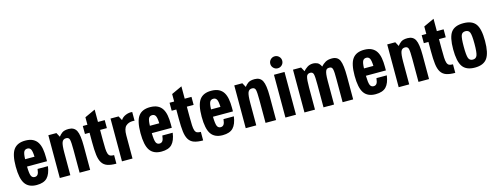

<svg xmlns="http://www.w3.org/2000/svg" viewBox="-21 -1553 6082 2356"><g transform="rotate(-15 3019.5 -375.0)"><path d="M238.4 -91.4Q206.2 -91.4 193.4 -122Q180.6 -152.6 178.8 -239.6H432.8V-287.4Q432.8 -347.4 424.2 -396.4Q415.6 -445.4 394 -480.3Q372.4 -515.2 334.5 -534.3Q296.6 -553.4 238.8 -553.4Q137.8 -553.4 91.3 -490.3Q44.8 -427.2 44.8 -275.2Q44.8 -121.8 90.5 -55.9Q136.2 10 237.2 10Q327.2 10 370.7 -35.1Q414.2 -80.2 428 -178.2H296.2Q291.4 -129 277.4 -110.2Q263.4 -91.4 238.4 -91.4ZM239.6 -452Q268.2 -452 282.1 -428.3Q296 -404.6 298.8 -332.8H179.6Q181.6 -403.2 195.3 -427.6Q209 -452 239.6 -452Z M531 0H664.8V-286.4Q664.8 -382.2 678.6 -417.1Q692.4 -452 731.2 -452Q766.6 -452 774.6 -419.7Q782.6 -387.4 782.6 -288.8V0H916.6V-302.8Q916.6 -445.2 888.4 -499.3Q860.2 -553.4 791 -553.4Q733.6 -553.4 705.7 -532.2Q677.8 -511 663 -488.6L633.4 -543.4H531Z M968.8 -543.4V-442H1027.4V-321.8Q1027.4 -224.4 1035.2 -160.7Q1043 -97 1066.7 -59Q1090.4 -21 1133.6 -5.6Q1176.8 9.8 1247.4 9.8V-98.8Q1216.8 -98.8 1199.6 -106.8Q1182.4 -114.8 1173.8 -138.9Q1165.2 -163 1163.3 -206.5Q1161.4 -250 1161.4 -321V-442H1247.4V-543.4H1161.4V-700.4L1027.4 -638.6V-543.4Z M1320.8 0H1454.6V-295Q1454.6 -382.2 1488.9 -412.7Q1523.2 -443.2 1575.8 -443.2Q1581.4 -443.2 1587.4 -443Q1593.4 -442.8 1599 -441.6V-552.2Q1559.6 -558 1516.4 -540.6Q1473.2 -523.2 1452.6 -488.6L1423.2 -543.4H1320.8Z M1823.4 -91.4Q1791.2 -91.4 1778.4 -122Q1765.6 -152.6 1763.8 -239.6H2017.8V-287.4Q2017.8 -347.4 2009.2 -396.4Q2000.6 -445.4 1979 -480.3Q1957.4 -515.2 1919.5 -534.3Q1881.6 -553.4 1823.8 -553.4Q1722.8 -553.4 1676.3 -490.3Q1629.8 -427.2 1629.8 -275.2Q1629.8 -121.8 1675.5 -55.9Q1721.2 10 1822.2 10Q1912.2 10 1955.7 -35.1Q1999.2 -80.2 2013 -178.2H1881.2Q1876.4 -129 1862.4 -110.2Q1848.4 -91.4 1823.4 -91.4ZM1824.6 -452Q1853.2 -452 1867.1 -428.3Q1881 -404.6 1883.8 -332.8H1764.6Q1766.6 -403.2 1780.3 -427.6Q1794 -452 1824.6 -452Z M2070.8 -543.4V-442H2129.4V-321.8Q2129.4 -224.4 2137.2 -160.7Q2145 -97 2168.7 -59Q2192.4 -21 2235.6 -5.6Q2278.8 9.8 2349.4 9.8V-98.8Q2318.8 -98.8 2301.6 -106.8Q2284.4 -114.8 2275.8 -138.9Q2267.2 -163 2265.3 -206.5Q2263.4 -250 2263.4 -321V-442H2349.4V-543.4H2263.4V-700.4L2129.4 -638.6V-543.4Z M2600.4 -91.4Q2568.2 -91.4 2555.4 -122Q2542.6 -152.6 2540.8 -239.6H2794.8V-287.4Q2794.8 -347.4 2786.2 -396.4Q2777.6 -445.4 2756 -480.3Q2734.4 -515.2 2696.5 -534.3Q2658.6 -553.4 2600.8 -553.4Q2499.8 -553.4 2453.3 -490.3Q2406.8 -427.2 2406.8 -275.2Q2406.8 -121.8 2452.5 -55.9Q2498.2 10 2599.2 10Q2689.2 10 2732.7 -35.1Q2776.2 -80.2 2790 -178.2H2658.2Q2653.4 -129 2639.4 -110.2Q2625.4 -91.4 2600.4 -91.4ZM2601.6 -452Q2630.2 -452 2644.1 -428.3Q2658 -404.6 2660.8 -332.8H2541.6Q2543.6 -403.2 2557.3 -427.6Q2571 -452 2601.6 -452Z M2893 0H3026.8V-286.4Q3026.8 -382.2 3040.6 -417.1Q3054.4 -452 3093.2 -452Q3128.6 -452 3136.6 -419.7Q3144.6 -387.4 3144.6 -288.8V0H3278.6V-302.8Q3278.6 -445.2 3250.4 -499.3Q3222.2 -553.4 3153 -553.4Q3095.6 -553.4 3067.7 -532.2Q3039.8 -511 3025 -488.6L2995.4 -543.4H2893Z M3531.2 0V-543.4H3397.2V0ZM3388.2 -684.2Q3388.2 -652.6 3410.5 -630.4Q3432.8 -608.2 3464.2 -608.2Q3495.6 -608.2 3517.8 -630.4Q3540 -652.6 3540 -684.2Q3540 -715.6 3517.8 -737.9Q3495.6 -760.2 3464.2 -760.2Q3432.8 -760.2 3410.5 -737.9Q3388.2 -715.6 3388.2 -684.2Z M3639 0H3772.8V-280.8Q3772.8 -379.2 3783.4 -415.6Q3794 -452 3832.6 -452Q3865.4 -452 3873.2 -420.8Q3881 -389.6 3881 -288.8V0H4015V-298.4Q4015 -351.6 4019 -382.2Q4023 -412.8 4030.9 -428.4Q4038.8 -444 4050.1 -448Q4061.4 -452 4075 -452Q4092 -452 4101.9 -444.9Q4111.8 -437.8 4116.5 -419.2Q4121.2 -400.6 4122.5 -368.9Q4123.8 -337.2 4123.8 -288.8V0H4257.8V-292Q4257.8 -437.2 4232.6 -495.3Q4207.4 -553.4 4134.2 -553.4Q4083.8 -553.4 4051.3 -534.5Q4018.8 -515.6 3995.2 -487.6Q3975.6 -529.8 3948 -541.6Q3920.4 -553.4 3896.6 -553.4Q3852.6 -553.4 3821.3 -532.7Q3790 -512 3771 -488.6L3741.4 -543.4H3639Z M4543.4 -91.4Q4511.2 -91.4 4498.4 -122Q4485.6 -152.6 4483.8 -239.6H4737.8V-287.4Q4737.8 -347.4 4729.2 -396.4Q4720.6 -445.4 4699 -480.3Q4677.4 -515.2 4639.5 -534.3Q4601.6 -553.4 4543.8 -553.4Q4442.8 -553.4 4396.3 -490.3Q4349.8 -427.2 4349.8 -275.2Q4349.8 -121.8 4395.5 -55.9Q4441.2 10 4542.2 10Q4632.2 10 4675.7 -35.1Q4719.2 -80.2 4733 -178.2H4601.2Q4596.4 -129 4582.4 -110.2Q4568.4 -91.4 4543.4 -91.4ZM4544.6 -452Q4573.2 -452 4587.1 -428.3Q4601 -404.6 4603.8 -332.8H4484.6Q4486.6 -403.2 4500.3 -427.6Q4514 -452 4544.6 -452Z M4836 0H4969.8V-286.4Q4969.8 -382.2 4983.6 -417.1Q4997.4 -452 5036.2 -452Q5071.6 -452 5079.6 -419.7Q5087.6 -387.4 5087.6 -288.8V0H5221.6V-302.8Q5221.6 -445.2 5193.4 -499.3Q5165.2 -553.4 5096 -553.4Q5038.6 -553.4 5010.7 -532.2Q4982.8 -511 4968 -488.6L4938.4 -543.4H4836Z M5273.8 -543.4V-442H5332.4V-321.8Q5332.4 -224.4 5340.2 -160.7Q5348 -97 5371.7 -59Q5395.4 -21 5438.6 -5.6Q5481.8 9.8 5552.4 9.8V-98.8Q5521.8 -98.8 5504.6 -106.8Q5487.4 -114.8 5478.8 -138.9Q5470.2 -163 5468.3 -206.5Q5466.4 -250 5466.4 -321V-442H5552.4V-543.4H5466.4V-700.4L5332.4 -638.6V-543.4Z M5601.8 -275.2Q5601.8 -121.8 5647.8 -55.9Q5693.8 10 5803.8 10Q5913.7 10 5960.2 -55.9Q6006.6 -121.8 6006.6 -275.2Q6006.6 -428.6 5960.2 -491Q5913.7 -553.4 5803.8 -553.4Q5693.8 -553.4 5647.8 -491Q5601.8 -428.6 5601.8 -275.2ZM5735.8 -274.9Q5735.8 -383.6 5749.4 -417.8Q5763 -452 5803.8 -452Q5844.6 -452 5858.6 -417.8Q5872.6 -383.6 5872.6 -274.9Q5872.6 -165.4 5858.6 -128.4Q5844.6 -91.4 5803.8 -91.4Q5763 -91.4 5749.4 -128.4Q5735.8 -165.4 5735.8 -274.9Z"/></g></svg>

Font: Secuela Light
Style: Regular
Weight: 300
Designer: Fernando Haro
Foundry: deFharo
Version: Version 1.708